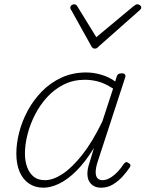

<svg xmlns="http://www.w3.org/2000/svg" viewBox="-20 -856 677 893"><path d="M182 17Q143 17 114.5 -2.5Q86 -22 71 -57.5Q56 -93 56 -142Q56 -188 69 -239.5Q82 -291 108.5 -340.5Q135 -390 174.5 -430.5Q214 -471 266 -495Q318 -519 381 -519Q415 -519 451 -508.5Q487 -498 516 -477L523 -501Q526 -509 531.5 -512Q537 -515 547 -515Q558 -515 561.5 -509Q565 -503 562 -495L434 -103Q425 -75 425 -55.5Q425 -36 433.5 -27Q442 -18 456 -18Q475 -18 493.5 -29.5Q512 -41 528 -58Q544 -75 555 -93Q560 -99 565 -101.5Q570 -104 577 -98Q586 -94 586.5 -88Q587 -82 583 -77Q570 -57 550.5 -35.5Q531 -14 506 1.5Q481 17 450 17Q432 17 419 10.5Q406 4 397.5 -8Q389 -20 387 -38.5Q385 -57 391 -82Q397 -103 404 -124.5Q411 -146 417 -168Q375 -100 333.5 -59.5Q292 -19 253.5 -1Q215 17 182 17ZM96 -142Q96 -106 106.5 -78Q117 -50 137 -34Q157 -18 189 -18Q227 -18 271 -47Q315 -76 362.5 -136Q410 -196 456 -291L506 -444Q467 -469 436 -477Q405 -485 375 -485Q321 -485 277 -463Q233 -441 199.5 -404.5Q166 -368 143 -323Q120 -278 108 -231Q96 -184 96 -142ZM619 -836Q626 -836 631.5 -831.5Q637 -827 637 -821Q637 -817 635 -814.5Q633 -812 629 -808L438 -639Q433 -633 429 -631.5Q425 -630 421 -630Q417 -630 413.5 -631.5Q410 -633 406 -639L312 -808Q310 -810 308.5 -813.5Q307 -817 307 -820Q307 -828 313 -832Q319 -836 324 -836Q329 -836 332 -834.5Q335 -833 338 -829L428 -683L602 -828Q609 -833 612 -834.5Q615 -836 619 -836Z"/></svg>

Font: Playwrite CU Thin
Style: Regular
Weight: 250
Designer: Veronika Burian, José Scaglione
Foundry: TypeTogether
Version: Version 1.002